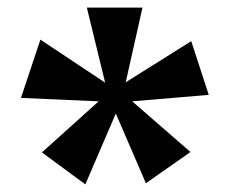

<svg xmlns="http://www.w3.org/2000/svg" viewBox="-20 -556 640 504"><path d="M204 -72 90 -156 239 -290 35 -299 86 -452 256 -339 208 -536H354L310 -340L482 -448L528 -307L327 -290L480 -157L363 -75L284 -258Z"/></svg>

Font: Alumni Sans Thin Black
Style: Regular
Weight: 900
Version: Version 1.018